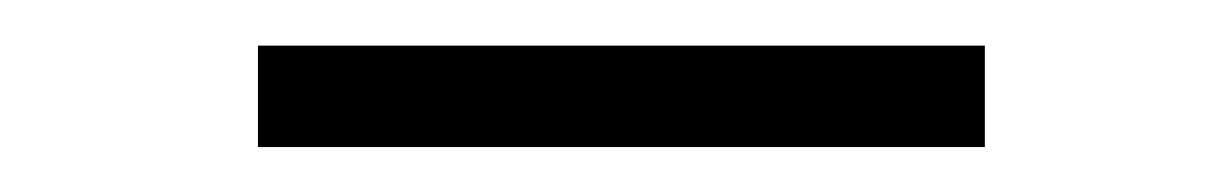

<svg xmlns="http://www.w3.org/2000/svg" viewBox="-20 -737 540 85"><path d="M94.2 -716.8H416V-671.9H94.2Z"/></svg>

Font: BIZ UDMincho
Style: Regular
Weight: 400
Monospace: yes
Designer: TypeBank Co., Ltd.
Foundry: Morisawa Inc.
Version: Version 1.06